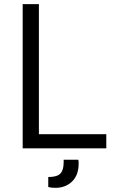

<svg xmlns="http://www.w3.org/2000/svg" viewBox="-20 -713 549 923"><path d="M89 0V-693H167V-68H491V0ZM246 190Q226 190 212 186V138Q254 138 270 121.5Q286 105 286 68V55H356Q358 59 358 65Q358 71 358 74Q358 129 326.5 159.5Q295 190 246 190Z"/></svg>

Font: Ubuntu Sans
Style: Regular
Weight: 400
Designer: Dalton Maag Ltd
Foundry: Dalton Maag Ltd
Version: Version 1.006; ttfautohint (v1.8.4.7-5d5b)